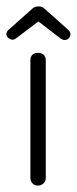

<svg xmlns="http://www.w3.org/2000/svg" viewBox="-40 -570 240 600"><path d="M78 10Q68 10 61.5 3Q55 -4 55 -13V-382Q55 -393 61.5 -399Q68 -405 78 -405Q89 -405 96 -399Q103 -393 103 -382V-13Q103 -4 96 3Q89 10 78 10ZM-1 -446Q-8 -446 -14 -451.5Q-20 -457 -20 -464Q-20 -471 -13 -477L60 -542Q68 -550 80 -550Q92 -550 100 -542L173 -477Q180 -471 180 -463Q180 -456 175 -450.5Q170 -445 162 -445Q156 -445 149 -450L80 -503L10 -450Q5 -446 -1 -446Z"/></svg>

Font: Dongle Light
Style: Regular
Weight: 300
Designer: Yanghee Ryu
Foundry: Yanghee Ryu
Version: Version 2.000